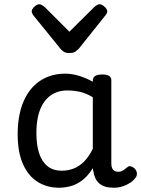

<svg xmlns="http://www.w3.org/2000/svg" viewBox="-20 -865 664 902"><path d="M258 17Q201 17 157 -10.5Q113 -38 88 -94Q63 -150 63 -235Q63 -287 72.5 -331Q82 -375 101 -410Q120 -445 147 -469Q174 -493 209 -506Q244 -519 286 -519Q318 -519 352 -508.5Q386 -498 416 -481V-486Q416 -501 427 -508Q438 -515 460 -515Q482 -515 492.5 -508.5Q503 -502 503 -488V-96Q503 -83 507 -74.5Q511 -66 518 -62Q525 -58 534 -58Q544 -58 550.5 -60.5Q557 -63 563.5 -68Q570 -73 579 -80Q586 -86 595 -83.5Q604 -81 613 -73Q622 -63 623 -52Q624 -41 619 -33Q608 -17 591 -6Q574 5 554.5 11Q535 17 515 17Q492 17 475 12Q458 7 446 -3.5Q434 -14 427.5 -29Q421 -44 418 -63Q418 -64 417 -67.5Q416 -71 416 -75Q393 -38 366.5 -18Q340 2 312 9.5Q284 17 258 17ZM151 -239Q151 -184 164 -144.5Q177 -105 203.5 -84Q230 -63 270 -63Q299 -63 325.5 -73Q352 -83 375 -106Q398 -129 416 -166V-408Q385 -427 356 -433.5Q327 -440 295 -440Q269 -440 247 -432Q225 -424 207 -408Q189 -392 176.5 -368Q164 -344 157.5 -312Q151 -280 151 -239ZM449 -845Q458 -845 471 -833.5Q484 -822 484 -811Q484 -809 483 -805.5Q482 -802 477 -795L350 -636Q344 -630 335 -623Q326 -616 306 -616Q287 -616 278 -623Q269 -630 264 -636L135 -795Q131 -802 130 -805.5Q129 -809 129 -811Q129 -822 141.5 -833.5Q154 -845 164 -845Q170 -845 176 -841.5Q182 -838 189 -833L306 -716L424 -833Q430 -838 436 -841.5Q442 -845 449 -845Z"/></svg>

Font: Playwrite DE Grund
Style: Regular
Weight: 400
Designer: Veronika Burian, José Scaglione
Foundry: TypeTogether
Version: Version 1.002